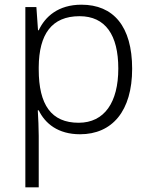

<svg xmlns="http://www.w3.org/2000/svg" viewBox="-20 -655 639 818"><path d="M327 -635C228 -635 172 -584 145 -526H142L135 -625H88V143H145V-76C145 -109 143 -151 141 -185H145C172 -129 227 -83 321 -83C458 -83 543 -182 543 -362C543 -543 463 -635 327 -635ZM319 -586C429 -586 484 -506 484 -363C484 -219 425 -132 315 -132C199 -132 145 -208 145 -359V-369C146 -509 200 -586 319 -586Z"/></svg>

Font: Noto Sans Telugu UI Light
Style: Regular
Weight: 300
Designer: Jelle Bosma - Monotype Design Team
Foundry: Monotype Imaging Inc.
Version: Version 2.005